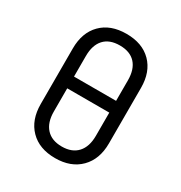

<svg xmlns="http://www.w3.org/2000/svg" viewBox="-175 -867 949 1004"><g transform="rotate(30 300.0 -365.0)"><path d="M300 10Q204 10 149 -46Q94 -102 94 -198V-533Q94 -629 149 -684.5Q204 -740 300 -740Q396 -740 451 -684.5Q506 -629 506 -533V-198Q506 -102 450.5 -46Q395 10 300 10ZM173 -409H427V-533Q427 -599 394.5 -634.5Q362 -670 300 -670Q238 -670 205.5 -634.5Q173 -599 173 -533ZM300 -60Q361 -60 394 -96Q427 -132 427 -198V-338H173V-198Q173 -132 206 -96Q239 -60 300 -60Z"/></g></svg>

Font: JetBrains Mono NL Light
Style: Regular
Weight: 300
Monospace: yes
Designer: Philipp Nurullin, Konstantin Bulenkov
Foundry: JetBrains
Version: Version 2.305; ttfautohint (v1.8.4.7-5d5b)